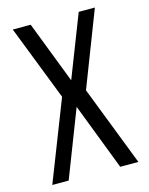

<svg xmlns="http://www.w3.org/2000/svg" viewBox="-108 -769 650 838"><g transform="rotate(-15 217.5 -350.0)"><path d="M330 0H412L272 -361L403 -700H330L221 -420L113 -700H32L164 -361L23 0H97L214 -302Z"/></g></svg>

Font: VL Bebas Neue Regular
Style: Regular
Weight: 400
Designer: Ryoichi Tsunekawa
Foundry: Ryoichi Tsunekawa
Version: Version 001.003